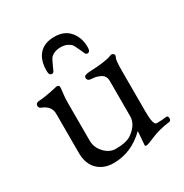

<svg xmlns="http://www.w3.org/2000/svg" viewBox="-150 -730 827 865"><g transform="rotate(-30 263.5 -297.0)"><path d="M172 -485Q167 -473 159 -473Q144 -473 144 -497Q144 -553 171.5 -583Q199 -613 250.5 -613Q302 -613 330 -580Q358 -547 358 -497Q358 -473 343 -473Q335 -473 331 -483Q327 -493 325.5 -495.5Q324 -498 317.5 -512.5Q311 -527 306 -535Q301 -543 286.5 -550.5Q272 -558 251 -558Q230 -558 215.5 -550.5Q201 -543 196 -535Q191 -527 184.5 -512.5Q178 -498 176.5 -495.5Q175 -493 172 -485ZM359 15 364 -51V-57Q292 14 199 14Q148 14 116.5 -17Q85 -48 85 -105V-308Q85 -348 42 -365Q29 -369 29 -381.5Q29 -394 44 -397Q79 -398 147 -414Q154 -415 158 -411Q162 -407 161 -400Q155 -354 155 -323V-128Q155 -92 181 -64.5Q207 -37 239 -37Q297 -37 323 -57Q368 -90 368 -132V-315Q368 -342 347 -353Q326 -364 303 -364.5Q280 -365 280 -382Q280 -390 288.5 -393.5Q297 -397 315 -397.5Q333 -398 351 -399.5Q369 -401 382 -403Q395 -405 400 -406Q406 -406 432 -415H434Q441 -415 445.5 -409Q450 -403 444 -393Q438 -383 438 -326V-114Q438 -45 456 -45Q487 -45 502 -48Q517 -51 517 -36Q517 -21 503 -21Q451 -14 412.5 2.5Q374 19 366.5 19Q359 19 359 15Z"/></g></svg>

Font: EB Garamond
Style: Regular
Weight: 400
Version: Version 0.012